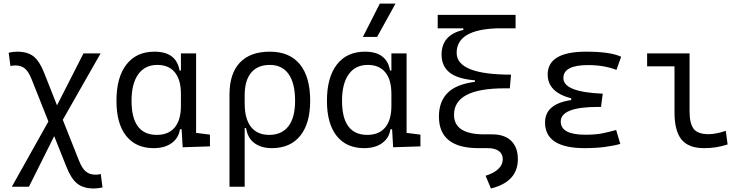

<svg xmlns="http://www.w3.org/2000/svg" viewBox="-20 -815 4142 1069"><path d="M502.9 234.4Q444.3 234.4 409.9 207Q375.5 179.7 349.1 111.8L281.7 -57.1L141.1 224.6H45.9L249.5 -138.7L156.7 -372.1Q139.6 -416 118.7 -433.3Q97.7 -450.7 66.4 -450.7Q52.2 -450.7 38.1 -447.3L28.3 -521.5Q54.2 -527.3 76.2 -527.3Q133.3 -527.3 166.7 -501.2Q200.2 -475.1 225.6 -409.7L297.4 -228.5L444.8 -517.6H540L329.6 -147.9L419.9 79.6Q437.5 123.5 458.7 140.6Q480 157.7 512.7 157.7Q525.4 157.7 541 153.8L550.8 228.5Q524.9 234.4 502.9 234.4Z M835.4 9.8Q736.8 9.8 682.6 -58.3Q628.4 -126.5 628.4 -253.9Q628.4 -384.3 683.8 -455.8Q739.3 -527.3 839.8 -527.3Q902.3 -527.3 937 -500.2Q971.7 -473.1 979.5 -422.4H987.3V-517.6H1071.8V-75.2L1148.9 -65.4V0L997.1 4.9L991.2 -95.2H981.9Q975.1 -47.4 936.5 -18.8Q897.9 9.8 835.4 9.8ZM987.3 -225.1V-292.5Q987.3 -370.6 953.6 -412.1Q919.9 -453.6 856 -453.6Q787.1 -453.6 749.8 -401.6Q712.4 -349.6 712.4 -253.9Q712.4 -64 853 -64Q918.5 -64 952.9 -105.5Q987.3 -147 987.3 -225.1Z M1493.7 9.8Q1434.6 9.8 1396.5 -18.3Q1358.4 -46.4 1350.1 -102.1H1342.3V224.6H1257.8V-289.1Q1257.8 -405.3 1315.4 -466.3Q1373 -527.3 1482.4 -527.3Q1591.8 -527.3 1649.4 -457.3Q1707 -387.2 1707 -253.9Q1707 -127.4 1651.4 -58.8Q1595.7 9.8 1493.7 9.8ZM1342.3 -238.8Q1342.3 -153.3 1377.4 -108.6Q1412.6 -64 1478.5 -64Q1549.3 -64 1586.2 -112.5Q1623 -161.1 1623 -253.9Q1623 -351.6 1586.9 -402.6Q1550.8 -453.6 1482.4 -453.6Q1414.6 -453.6 1378.4 -410.4Q1342.3 -367.2 1342.3 -284.7Z M2007.3 9.8Q1908.7 9.8 1854.5 -58.3Q1800.3 -126.5 1800.3 -253.9Q1800.3 -384.3 1855.7 -455.8Q1911.1 -527.3 2011.7 -527.3Q2074.2 -527.3 2108.9 -500.2Q2143.6 -473.1 2151.4 -422.4H2159.2V-517.6H2243.7V-75.2L2320.8 -65.4V0L2168.9 4.9L2163.1 -95.2H2153.8Q2147 -47.4 2108.4 -18.8Q2069.8 9.8 2007.3 9.8ZM2159.2 -225.1V-292.5Q2159.2 -370.6 2125.5 -412.1Q2091.8 -453.6 2027.8 -453.6Q1959 -453.6 1921.6 -401.6Q1884.3 -349.6 1884.3 -253.9Q1884.3 -64 2024.9 -64Q2090.3 -64 2124.8 -105.5Q2159.2 -147 2159.2 -225.1ZM2000.5 -609.4 2094.7 -794.9H2182.1L2079.6 -609.4Z M2643.6 9.8Q2423.8 9.8 2423.8 -166Q2423.8 -248.5 2471.4 -297.1Q2519 -345.7 2624.5 -359.4V-367.7Q2525.9 -376 2482.2 -411.9Q2438.5 -447.8 2438.5 -511.2Q2438.5 -620.6 2559.6 -648.4V-657.2H2417V-732.4H2850.6V-657.2H2746.1Q2522.5 -649.4 2522.5 -521Q2522.5 -399.4 2825.2 -399.4L2818.4 -323.2H2788.6Q2507.8 -323.2 2507.8 -175.8Q2507.8 -66.9 2676.3 -66.9H2720.7Q2789.1 -66.9 2826.2 -30.8Q2863.3 5.4 2863.3 71.3Q2863.3 197.3 2713.4 234.4L2683.6 163.6Q2729 149.4 2754.2 126Q2779.3 102.5 2779.3 71.3Q2779.3 42 2757.3 25.9Q2735.4 9.8 2694.8 9.8Z M3235.4 9.8Q3014.6 9.8 3014.6 -133.3Q3014.6 -236.8 3160.2 -257.8V-267.6Q3029.3 -301.8 3029.3 -399.9Q3029.3 -527.3 3243.2 -527.3Q3378.9 -527.3 3438.5 -499L3412.1 -425.8Q3343.8 -452.6 3253.9 -452.6Q3116.7 -452.6 3116.7 -380.4Q3116.7 -302.2 3335.9 -293.5L3326.2 -219.7H3309.6Q3102.1 -219.7 3102.1 -138.2Q3102.1 -64.9 3239.3 -64.9Q3299.8 -64.9 3339.6 -73.7Q3379.4 -82.5 3410.6 -91.3L3433.6 -13.7Q3395 -2.9 3345.2 3.4Q3295.4 9.8 3235.4 9.8Z M3899.9 9.8Q3813.5 9.8 3774.4 -38.1Q3735.4 -85.9 3735.4 -190.4V-445.8H3583V-517.6H3819.3V-195.3Q3819.3 -128.9 3841.6 -98.4Q3863.8 -67.9 3926.3 -67.9Q3963.9 -67.9 4021 -86.4L4031.2 -10.7Q3997.6 0 3966.6 4.9Q3935.5 9.8 3899.9 9.8Z"/></svg>

Font: Cascadia Code NF SemiLight
Style: Regular
Weight: 350
Monospace: yes
Designer: Aaron Bell
Foundry: Saja Typeworks
Version: Version 2404.023; ttfautohint (v1.8.4)